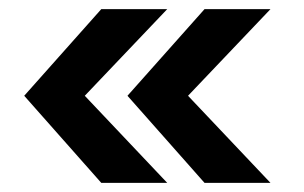

<svg xmlns="http://www.w3.org/2000/svg" viewBox="-20 -465 667 421"><path d="M428.5 -64 259.5 -255 428.5 -445H573.1L392.3 -255L573.1 -64ZM202.1 -64 33.1 -255 202.1 -445H346.7L165.9 -255L346.7 -64Z"/></svg>

Font: Maven Pro
Style: Regular
Weight: 400
Designer: Joe Prince
Foundry: Joe Prince
Version: Version 2.103